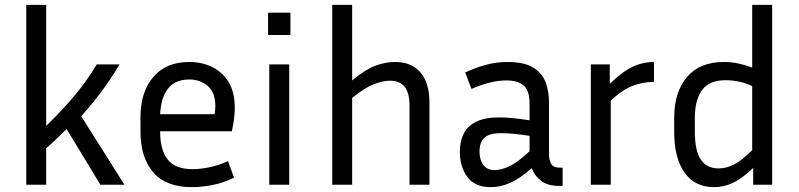

<svg xmlns="http://www.w3.org/2000/svg" viewBox="-20 -760 3286 790"><path d="M393 0 254 -229Q235 -210 214 -190Q193 -170 170 -150V0H88V-740H170V-242Q235 -305 285.5 -365Q336 -425 378 -495H472Q436 -435 398.5 -384.5Q361 -334 314 -282L492 0Z M943 -29Q898 -7 853 1.5Q808 10 770 10Q663 10 610.5 -51Q558 -112 558 -218V-278Q558 -381 610.5 -443Q663 -505 759 -505Q810 -505 852.5 -484.5Q895 -464 920.5 -422.5Q946 -381 946 -316Q946 -274 934 -220H639V-218Q639 -142 670.5 -103Q702 -64 772 -64Q804 -64 842.5 -72Q881 -80 918 -97ZM759 -433Q701 -433 671.5 -395.5Q642 -358 639 -290H863Q866 -308 866 -324Q866 -380 834.5 -406.5Q803 -433 759 -433Z M1175 -616H1083V-708H1175ZM1170 0H1088V-495H1170Z M1585 -428Q1557 -428 1519.5 -414Q1482 -400 1429 -357V0H1347V-740H1429V-429Q1481 -473 1523 -489Q1565 -505 1605 -505Q1674 -505 1710.5 -461.5Q1747 -418 1747 -338V0H1665V-326Q1665 -428 1585 -428Z M2280 5Q2234 5 2206.5 -16Q2179 -37 2168 -68Q2119 -25 2079 -7.5Q2039 10 1999 10Q1934 10 1903 -32Q1872 -74 1872 -135Q1872 -176 1887 -208Q1902 -240 1938 -258.5Q1974 -277 2035 -277Q2062 -277 2094 -273.5Q2126 -270 2159 -265V-332Q2159 -388 2134.5 -408.5Q2110 -429 2063 -429Q1999 -429 1920 -394L1894 -462Q1940 -483 1982 -494Q2024 -505 2067 -505Q2137 -505 2174 -482Q2211 -459 2225 -421Q2239 -383 2239 -338V-124Q2239 -101 2248 -85.5Q2257 -70 2284 -70H2295V5ZM1953 -136Q1953 -102 1969 -81Q1985 -60 2015 -60Q2041 -60 2075 -75.5Q2109 -91 2159 -138V-201Q2091 -212 2039 -212Q1993 -212 1973 -193Q1953 -174 1953 -136Z M2671 -423Q2626 -423 2583.5 -407Q2541 -391 2493 -346V0H2411V-495H2489V-415Q2540 -465 2582.5 -485Q2625 -505 2671 -505Z M3079 0V-69Q3033 -25 2995.5 -7.5Q2958 10 2918 10Q2839 10 2796.5 -50Q2754 -110 2754 -218V-276Q2754 -381 2806.5 -443Q2859 -505 2959 -505Q2988 -505 3017 -499Q3046 -493 3075 -482V-740H3157V0ZM2839 -218Q2839 -140 2863.5 -103.5Q2888 -67 2937 -67Q2966 -67 2997 -81.5Q3028 -96 3075 -142V-406Q3046 -419 3019 -424.5Q2992 -430 2966 -430Q2898 -430 2868.5 -389Q2839 -348 2839 -276Z"/></svg>

Font: Inria Sans
Style: Regular
Weight: 400
Designer: Black Foundry Team
Foundry: Black Foundry
Version: Version 1.2; ttfautohint (v1.8.3)